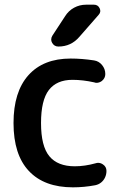

<svg xmlns="http://www.w3.org/2000/svg" viewBox="-20 -803 531 811"><path d="M254.9 -734.4Q269.5 -757.8 293 -770.5Q316.4 -783.2 343.8 -783.2H377Q393.6 -783.2 400.9 -768.1Q408.2 -752.9 396.5 -740.2L315.4 -647.5Q280.3 -606.4 226.6 -606.4Q209 -606.4 200.2 -622.1Q196.3 -628.9 196.3 -635.7Q196.3 -644.5 201.2 -652.3ZM278.3 -555.7Q326.2 -555.7 377 -547.9Q397.5 -544.9 411.1 -528.3Q424.8 -511.7 424.8 -490.2Q424.8 -472.7 410.2 -460.9Q399.4 -453.1 387.7 -453.1Q382.8 -453.1 377.9 -455.1Q330.1 -465.8 286.1 -465.8Q219.7 -465.8 186.5 -422.9Q153.3 -379.9 153.3 -283.2Q153.3 -185.5 188.5 -143.1Q223.6 -100.6 295.9 -100.6Q337.9 -100.6 383.8 -113.3Q389.6 -115.2 394.5 -115.2Q405.3 -115.2 415 -108.4Q429.7 -98.6 429.7 -81.1Q429.7 -66.4 423.8 -53.7Q418 -41 407.2 -32.2Q396.5 -23.4 381.8 -20.5Q335 -11.7 288.1 -11.7Q167 -11.7 102.1 -80.6Q37.1 -149.4 37.1 -283.2Q37.1 -415 100.1 -485.4Q163.1 -555.7 278.3 -555.7Z"/></svg>

Font: Gen Jyuu Gothic Medium
Style: Regular
Weight: 500
Designer: [Source Han Sans]
Ryoko NISHIZUKA  (kana & ideographs); Paul D. Hunt (Latin, Greek & Cyrillic); Wenlong ZHANG  (bopomofo
Version: Version 1.002.20150607